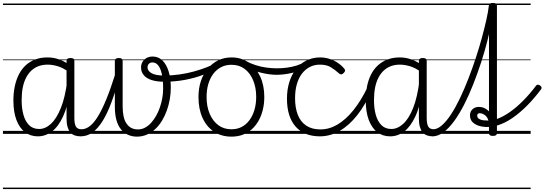

<svg xmlns="http://www.w3.org/2000/svg" viewBox="-20 -909 3698 1304"><path d="M237 17Q187 17 149.5 -11.5Q112 -40 91.5 -94.5Q71 -149 71 -227Q71 -278 80.5 -323Q90 -368 108.5 -404Q127 -440 154.5 -465.5Q182 -491 219 -505Q256 -519 302 -519Q341 -519 376 -507.5Q411 -496 448 -471V-419Q408 -449 371.5 -459.5Q335 -470 304 -470Q270 -470 242.5 -460Q215 -450 193.5 -430Q172 -410 157 -381Q142 -352 134.5 -314Q127 -276 127 -228Q127 -174 139 -130Q151 -86 177 -59.5Q203 -33 246 -33Q288 -33 326 -68Q364 -103 393.5 -176Q423 -249 437 -363L457 -301Q441 -189 408.5 -118.5Q376 -48 332 -15.5Q288 17 237 17ZM529 17Q505 17 487 10.5Q469 4 457 -10.5Q445 -25 438.5 -48Q432 -71 432 -104V-496Q432 -506 439 -510.5Q446 -515 459 -515Q472 -515 478.5 -510.5Q485 -506 485 -496V-108Q485 -68 495.5 -49.5Q506 -31 535 -31Q544 -31 548.5 -23.5Q553 -16 552.5 -7Q552 2 546 9.5Q540 17 529 17ZM0 365H622V375H0ZM0 -20H622V0H0ZM0 -505H622V-500H0ZM0 -885H622V-875H0Z M527 17Q516 17 510.5 9.5Q505 2 505.5 -7Q506 -16 513 -23.5Q520 -31 533 -31Q562 -31 590 -52.5Q618 -74 645.5 -119Q673 -164 702 -234.5Q731 -305 761 -401Q764 -411 772.5 -412Q781 -413 788 -407.5Q795 -402 792 -391Q766 -293 738 -217Q710 -141 678 -89Q646 -37 609 -10Q572 17 527 17ZM622 365V375ZM622 -20V0ZM622 -505V-500ZM622 -885V-875Z M910 19Q878 19 850.5 7Q823 -5 802.5 -29.5Q782 -54 771 -92.5Q760 -131 760 -185V-496Q760 -505 766.5 -510Q773 -515 787 -515Q801 -515 807 -510Q813 -505 813 -496V-188Q813 -148 819.5 -118.5Q826 -89 839.5 -69.5Q853 -50 872 -40Q891 -30 917 -30Q942 -30 964 -41.5Q986 -53 1005 -73.5Q1024 -94 1039.5 -121Q1055 -148 1065.5 -178.5Q1076 -209 1082 -241.5Q1088 -274 1088 -306Q1088 -367 1079 -406.5Q1070 -446 1054 -465.5Q1038 -485 1016 -485Q1002 -485 997 -495Q992 -505 997 -515Q1002 -525 1017 -525Q1056 -525 1083.5 -498Q1111 -471 1125.5 -423.5Q1140 -376 1140 -314Q1140 -274 1133 -234Q1126 -194 1112.5 -157Q1099 -120 1079.5 -88Q1060 -56 1034 -32Q1008 -8 977 5.5Q946 19 910 19ZM622 365H1226V375H622ZM622 -20H1226V0H622ZM622 -505H1226V-500H622ZM622 -885H1226V-875H622Z M1095 -354Q1044 -354 1009 -365.5Q974 -377 956 -399Q938 -421 938 -451Q938 -471 947.5 -488Q957 -505 975 -515Q993 -525 1016 -525Q1029 -525 1033.5 -515Q1038 -505 1034 -495Q1030 -485 1016 -485Q1000 -485 991 -475.5Q982 -466 982 -451Q982 -427 1010 -411.5Q1038 -396 1094 -396Q1149 -396 1200.5 -403.5Q1252 -411 1297 -423.5Q1342 -436 1378.5 -450Q1415 -464 1439 -477Q1450 -483 1455.5 -476Q1461 -469 1460 -458.5Q1459 -448 1449 -443Q1412 -421 1357.5 -400Q1303 -379 1236 -366.5Q1169 -354 1095 -354ZM1226 365H1245V375H1226ZM1226 -20H1245V0H1226ZM1226 -505H1245V-500H1226ZM1226 -885H1245V-875H1226Z M1552 19Q1484 19 1433.5 -14.5Q1383 -48 1355.5 -108.5Q1328 -169 1328 -250Q1328 -310 1344.5 -359Q1361 -408 1391.5 -444Q1422 -480 1462.5 -499.5Q1503 -519 1552 -519Q1618 -519 1668 -485Q1718 -451 1746.5 -390.5Q1775 -330 1775 -251Q1775 -203 1764.5 -161.5Q1754 -120 1735 -87Q1716 -54 1689 -30Q1662 -6 1627.5 6.5Q1593 19 1552 19ZM1552 -31Q1591 -31 1621.5 -47Q1652 -63 1674 -92.5Q1696 -122 1708 -162.5Q1720 -203 1720 -251Q1720 -315 1699 -364.5Q1678 -414 1641 -441.5Q1604 -469 1552 -469Q1513 -469 1482 -453Q1451 -437 1429 -408Q1407 -379 1395 -339Q1383 -299 1383 -250Q1383 -186 1404 -136.5Q1425 -87 1462.5 -59Q1500 -31 1552 -31ZM1244 365H1845V375H1244ZM1244 -20H1845V0H1244ZM1244 -505H1845V-500H1244ZM1244 -885H1845V-875H1244Z M1858 -401Q1812 -401 1753.5 -415Q1695 -429 1636 -460Q1629 -464 1627 -471Q1625 -478 1628 -485Q1631 -492 1637 -495Q1643 -498 1651 -494Q1681 -478 1716.5 -466.5Q1752 -455 1789.5 -450Q1827 -445 1861 -445Q1894 -445 1928.5 -449.5Q1963 -454 1993.5 -463.5Q2024 -473 2043 -486Q2052 -492 2060 -486.5Q2068 -481 2069 -471Q2070 -461 2059 -454Q2016 -426 1962 -413.5Q1908 -401 1858 -401ZM1845 365V375ZM1845 -20V0ZM1845 -505V-500ZM1845 -885V-875Z M2153 17Q2046 17 1987.5 -49.5Q1929 -116 1929 -239Q1929 -299 1944.5 -350Q1960 -401 1989.5 -439Q2019 -477 2061 -498Q2103 -519 2155 -519Q2201 -519 2244.5 -499Q2288 -479 2319 -442Q2324 -435 2323.5 -428.5Q2323 -422 2314 -413Q2305 -404 2297 -404Q2289 -404 2283 -410Q2253 -437 2225 -453.5Q2197 -470 2152 -470Q2115 -470 2084 -454Q2053 -438 2030.5 -408.5Q2008 -379 1996 -337Q1984 -295 1984 -241Q1984 -177 2002.5 -129.5Q2021 -82 2059.5 -56Q2098 -30 2156 -30Q2167 -30 2172 -23Q2177 -16 2176.5 -6.5Q2176 3 2170 10Q2164 17 2153 17ZM1845 365H2380V375H1845ZM1845 -20H2380V0H1845ZM1845 -505H2380V-500H1845ZM1845 -885H2380V-875H1845Z M2152 17Q2143 17 2138.5 10Q2134 3 2134.5 -6.5Q2135 -16 2140.5 -23Q2146 -30 2156 -30Q2217 -30 2273.5 -64Q2330 -98 2380.5 -161Q2431 -224 2474 -312Q2478 -320 2486.5 -318.5Q2495 -317 2501 -310Q2507 -303 2503 -293Q2461 -196 2406 -126.5Q2351 -57 2287 -20Q2223 17 2152 17ZM2380 365V375ZM2380 -20V0ZM2380 -505V-500ZM2380 -885V-875Z M2630 17Q2579 17 2542 -11.5Q2505 -40 2484.5 -94.5Q2464 -149 2464 -227Q2464 -278 2473 -323Q2482 -368 2500.5 -404Q2519 -440 2547 -465.5Q2575 -491 2612 -505Q2649 -519 2694 -519Q2733 -519 2768 -507.5Q2803 -496 2841 -471V-419Q2800 -449 2763.5 -459.5Q2727 -470 2696 -470Q2663 -470 2635.5 -460Q2608 -450 2586.5 -430Q2565 -410 2550 -381Q2535 -352 2527.5 -314Q2520 -276 2520 -228Q2520 -174 2532 -130Q2544 -86 2570 -59.5Q2596 -33 2638 -33Q2680 -33 2718.5 -68Q2757 -103 2786 -176Q2815 -249 2829 -363L2849 -301Q2834 -189 2801 -118.5Q2768 -48 2724.5 -15.5Q2681 17 2630 17ZM2921 17Q2898 17 2880 10.5Q2862 4 2850 -10.5Q2838 -25 2831.5 -48Q2825 -71 2825 -104V-496Q2825 -506 2831.5 -510.5Q2838 -515 2852 -515Q2865 -515 2871.5 -510.5Q2878 -506 2878 -496V-108Q2878 -68 2888.5 -49.5Q2899 -31 2927 -31Q2937 -31 2941.5 -23.5Q2946 -16 2945.5 -7Q2945 2 2939 9.5Q2933 17 2921 17ZM2380 365H3015V375H2380ZM2380 -20H3015V0H2380ZM2380 -505H3015V-500H2380ZM2380 -885H3015V-875H2380Z M2917 17Q2907 17 2902.5 9.5Q2898 2 2899 -7Q2900 -16 2905.5 -23.5Q2911 -31 2922 -31Q2951 -31 2982 -58.5Q3013 -86 3044 -133.5Q3075 -181 3104.5 -243Q3134 -305 3161 -374.5Q3188 -444 3211.5 -515.5Q3235 -587 3253 -653.5Q3271 -720 3283.5 -776Q3296 -832 3300 -870Q3301 -878 3306.5 -881.5Q3312 -885 3319.5 -885Q3327 -885 3332 -881Q3337 -877 3337 -870Q3332 -826 3320 -764.5Q3308 -703 3290 -631.5Q3272 -560 3247.5 -485Q3223 -410 3194.5 -337.5Q3166 -265 3133.5 -201Q3101 -137 3065.5 -88Q3030 -39 2992.5 -11Q2955 17 2917 17ZM3015 365H3040V375H3015ZM3015 -20H3040V0H3015ZM3015 -505H3040V-500H3015ZM3015 -885H3040V-875H3015Z M3327 14Q3314 14 3307.5 9.5Q3301 5 3301 -4V-47Q3271 -45 3241.5 -52Q3212 -59 3192 -77Q3172 -95 3172 -126Q3172 -151 3189 -167Q3206 -183 3233 -183Q3252 -183 3269.5 -175Q3287 -167 3301 -153V-870Q3301 -880 3307.5 -884.5Q3314 -889 3327 -889Q3342 -889 3348.5 -884.5Q3355 -880 3355 -870V-101Q3397 -116 3441.5 -147Q3486 -178 3531 -223Q3576 -268 3620 -326Q3623 -332 3630.5 -333.5Q3638 -335 3647 -329Q3657 -322 3658 -315Q3659 -308 3655 -303Q3612 -245 3563 -195Q3514 -145 3461.5 -108.5Q3409 -72 3355 -56V-4Q3355 5 3348.5 9.5Q3342 14 3327 14ZM3297 -90Q3290 -116 3272 -128Q3254 -140 3239 -140Q3221 -140 3221 -124Q3221 -110 3233 -102Q3245 -94 3262.5 -92Q3280 -90 3297 -90ZM3040 365H3584V375H3040ZM3040 -20H3584V0H3040ZM3040 -505H3584V-500H3040ZM3040 -885H3584V-875H3040Z"/></svg>

Font: Playwrite AT Guides
Style: Regular
Weight: 400
Designer: Veronika Burian, José Scaglione
Foundry: TypeTogether
Version: Version 1.003